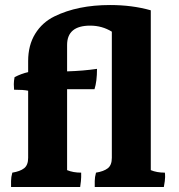

<svg xmlns="http://www.w3.org/2000/svg" viewBox="-20 -789 713 764"><path d="M636 -102Q637 -97 637 -84.5Q637 -72 632 -45H357Q357 -53 357 -68.5Q357 -84 362 -102Q393 -107 409 -119.5Q425 -132 425 -161V-663Q386 -687 339 -687Q247 -687 247 -610V-505Q312 -507 366 -515Q366 -465 356 -434H247V-112Q271 -102 303 -102Q303 -97 303 -84.5Q303 -72 299 -45H24Q24 -53 24 -68.5Q24 -84 29 -102Q60 -107 76 -119.5Q92 -132 92 -161V-428Q74 -432 36 -432Q35 -441 35 -454Q35 -467 38 -482Q65 -496 92 -502V-546Q92 -609 120 -654.5Q148 -700 197 -724Q289 -769 418 -769Q506 -769 580 -748V-112Q604 -102 636 -102Z"/></svg>

Font: Halant
Style: Bold
Weight: 700
Designer: Hitesh Malaviya (Devanagari), Satya Rajpurohit (Latin)
Foundry: Indian Type Foundry
Version: Version 1.101;PS 1.0;hotconv 1.0.78;makeotf.lib2.5.61930; tt